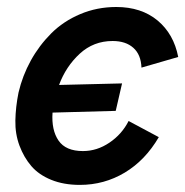

<svg xmlns="http://www.w3.org/2000/svg" viewBox="-20 -516 527 546"><path d="M207 9.8Q161.1 9.8 125.7 -4.6Q90.3 -19 69.1 -43.7Q47.9 -68.4 35.4 -101.8Q22.9 -135.3 23.7 -173.6Q24.4 -211.9 32.7 -252.9Q43.9 -300.8 67.6 -343.8Q91.3 -386.7 125.7 -421.1Q160.2 -455.6 208 -475.8Q255.9 -496.1 310.5 -496.1Q381.8 -496.1 428 -457.8Q474.1 -419.4 486.8 -354L382.3 -323.7Q380.9 -360.8 359.1 -380.1Q337.4 -399.4 300.3 -399.4Q246.1 -399.4 206.8 -363.3Q167.5 -327.1 147.9 -274.4L327.1 -278.8L309.1 -200.7L129.4 -195.8Q126 -146 146.5 -116.2Q167 -86.4 215.8 -86.4Q255.9 -86.4 291.3 -110.4Q326.7 -134.3 345.7 -171.9L431.6 -126Q393.1 -60.1 334.7 -25.1Q276.4 9.8 207 9.8Z"/></svg>

Font: HK Grotesk SemiBold Italic
Style: Regular
Weight: 600
Italic angle: -13°
Designer: Alfredo Marco Pradil and Stefan Peev
Foundry: Hanken Design Co.
Version: Version 1.000;PS 001.000;hotconv 1.0.88;makeotf.lib2.5.64775